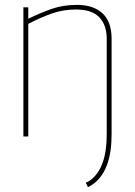

<svg xmlns="http://www.w3.org/2000/svg" viewBox="-20 -560 554 788"><path d="M438 -10Q438 65 420 114.5Q402 164 368 191Q362 196 355.5 200Q349 204 341 208L332 190Q343 186 354 177Q385 153 401.5 107Q418 61 418 -8V-401Q418 -457 387.5 -489Q357 -521 292 -521Q239 -521 192.5 -504.5Q146 -488 96 -462V0H76V-530H96V-483Q145 -507 192 -523.5Q239 -540 296 -540Q363 -540 400.5 -505.5Q438 -471 438 -401Z"/></svg>

Font: Georama Thin
Style: Regular
Weight: 100
Designer: Jean-Baptiste Levee
Foundry: Production Type
Version: Version 1.000